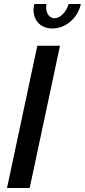

<svg xmlns="http://www.w3.org/2000/svg" viewBox="-20 -937 423 957"><path d="M322 -917C310 -876 280 -846 252 -846C227 -846 210 -870 210 -899C210 -905 211 -911 212 -917H151C149 -907 147 -898 147 -888C147 -833 184 -795 241 -795C308 -795 368 -847 383 -917ZM166 -709 15 0H128L279 -709Z"/></svg>

Font: FIGSv2-sans-serif SmBold Italic
Style: Regular
Weight: 600
Italic angle: -12°
Designer: Matt McInerney, Pablo Impallari, Rodrigo Fuenzalida
Foundry: Matt McInerney, Pablo Impallari, Rodrigo Fuenzalida
Version: Version 4.020;hotconv 1.0.109;makeotfexe 2.5.65596